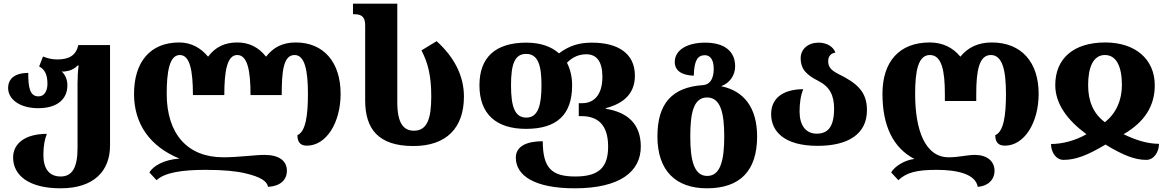

<svg xmlns="http://www.w3.org/2000/svg" viewBox="-20 -780 6321 1040"><path d="M308 240C492 240 576 143 576 9V-536H404C392 -479 353 -458 290 -458C265 -458 239 -463 213 -474L192 -420C221 -405 237 -378 237 -326C237 -287 220 -258 189 -258C142 -258 133 -304 133 -385C57 -385 24 -351 24 -303C24 -243 86 -194 187 -194C293 -194 345 -245 345 -318C345 -347 335 -374 314 -393C319 -392 327 -392 332 -393C358 -396 383 -406 400 -425H406C402 -395 400 -363 400 -330V23C400 127 371 176 309 176C248 176 215 136 215 59C215 9 223 -29 234 -55C118 -55 51 -4 51 73C51 171 138 240 308 240Z M1432 232C1496 229 1534 196 1534 145C1534 92 1493 59 1412 59C1363 59 1271 72 1189 72C996 72 883 -54 883 -272C883 -392 898 -482 954 -482C1009 -482 1025 -397 1025 -265H1195C1195 -395 1210 -482 1265 -482C1321 -482 1337 -397 1337 -265H1506C1506 -395 1515 -482 1576 -482C1632 -482 1648 -395 1648 -271C1648 -161 1637 -67 1591 -48C1591 -15 1603 9 1642 9C1748 9 1825 -116 1825 -272C1825 -442 1734 -550 1582 -550C1511 -550 1461 -524 1421 -473C1382 -523 1330 -550 1266 -550C1198 -550 1147 -526 1107 -473C1067 -522 1013 -550 951 -550C794 -550 706 -445 706 -271C706 -108 793 14 952 79C867 85 810 119 789 154L828 196C874 153 973 140 1094 140C1191 140 1260 147 1310 159C1394 179 1426 202 1432 232Z M2219 11C2400 11 2493 -89 2493 -257C2493 -373 2437 -474 2345 -557L2263 -507C2299 -438 2316 -367 2316 -258C2316 -135 2293 -72 2222 -72C2165 -72 2132 -114 2132 -226V-760H1892V-703H1900C1943 -703 1958 -684 1958 -642V-236C1958 -82 2029 11 2219 11Z M3093 240C3342 240 3451 147 3451 14C3451 -109 3379 -172 3261 -191V-194C3361 -220 3419 -275 3419 -370C3419 -492 3326 -549 3186 -549C3119 -549 3065 -534 3008 -491C2965 -529 2906 -549 2831 -549C2663 -549 2577 -469 2577 -318C2577 -161 2669 -82 2829 -82C2996 -82 3079 -158 3079 -318C3079 -364 3069 -406 3051 -440C3083 -473 3119 -486 3156 -486C3211 -486 3243 -448 3243 -364C3243 -263 3195 -221 3133 -221H3115V-151H3130C3219 -151 3274 -103 3274 14C3274 126 3225 176 3096 176C2969 176 2920 131 2920 -15C2833 -15 2774 12 2774 74C2774 171 2875 240 3093 240ZM2831 -143C2769 -143 2748 -201 2748 -318C2748 -433 2768 -488 2830 -488C2895 -488 2913 -425 2913 -318C2913 -213 2896 -143 2831 -143Z M3809 240C3987 240 4081 147 4081 -41C4081 -195 4011 -288 3886 -313C3933 -330 3962 -372 3962 -421C3962 -501 3906 -549 3799 -549C3710 -549 3635 -514 3635 -444C3635 -398 3672 -372 3738 -370C3740 -451 3758 -481 3798 -481C3827 -481 3846 -457 3846 -407C3846 -351 3824 -322 3789 -319C3620 -308 3541 -219 3541 -41C3541 144 3640 240 3809 240ZM3811 173C3739 173 3719 88 3719 -41C3719 -169 3737 -252 3810 -252C3882 -252 3903 -171 3903 -41C3903 87 3883 173 3811 173Z M4409 10C4573 10 4676 -53 4676 -183C4676 -284 4622 -330 4518 -381C4481 -400 4466 -418 4466 -449C4466 -476 4482 -492 4505 -495C4494 -528 4457 -549 4414 -549C4357 -549 4317 -514 4317 -465C4317 -403 4351 -373 4414 -341C4473 -311 4498 -265 4498 -192C4498 -95 4466 -56 4404 -56C4343 -56 4311 -103 4311 -176C4311 -220 4317 -264 4331 -297C4213 -296 4157 -242 4157 -162C4157 -69 4227 10 4409 10Z M5276 232C5328 229 5367 196 5367 145C5367 92 5325 59 5260 59C5221 59 5173 72 5119 72C4991 72 4937 -75 4937 -271C4937 -395 4953 -482 5017 -482C5081 -482 5098 -397 5098 -272V-233H5268V-272C5268 -395 5283 -482 5347 -482C5411 -482 5429 -396 5429 -271C5429 -161 5418 -67 5371 -48C5371 -15 5383 9 5423 9C5529 9 5606 -116 5606 -272C5606 -444 5512 -550 5352 -550C5279 -550 5222 -523 5182 -473C5141 -523 5085 -550 5016 -550C4850 -550 4760 -445 4760 -272C4760 -98 4818 21 4933 81C4880 87 4826 121 4807 154L4846 196C4890 155 4943 140 5054 140C5168 140 5265 164 5276 232Z M5741 86C5805 86 5870 62 5968 3C6065 62 6128 86 6189 86C6231 86 6258 42 6258 -1C6201 -1 6138 -18 6066 -53C6180 -119 6235 -206 6235 -318C6235 -459 6130 -550 5967 -550C5795 -550 5696 -463 5696 -319C5696 -216 5764 -127 5865 -53C5808 -20 5737 0 5673 0C5673 43 5699 86 5741 86ZM5965 -118C5901 -165 5874 -234 5874 -319C5874 -416 5902 -482 5965 -482C6029 -482 6057 -416 6057 -319C6057 -235 6024 -165 5965 -118Z"/></svg>

Font: Noto Serif Georgian Extra
Style: Regular
Weight: 800
Designer: Monotype Design Team
Foundry: Monotype Imaging Inc.
Version: Version 1.901